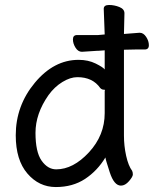

<svg xmlns="http://www.w3.org/2000/svg" viewBox="-20 -735 624 779"><path d="M404.8 -367.2Q409.2 -371.1 401.1 -371.1Q393.1 -371.1 386.7 -377.9Q356 -421.9 293.9 -421.9Q265.1 -421.9 233.2 -402.3Q201.2 -382.8 176.8 -349.1Q124 -273.9 124 -196Q124 -118.2 148.9 -83Q173.8 -47.9 208 -47.9Q276.9 -47.9 340.8 -116.9Q404.8 -186 404.8 -275.9ZM482.9 -597.2Q509.8 -599.1 545.9 -602.1H546.9Q562 -602.1 573 -585.4Q584 -568.8 584 -551.5Q584 -534.2 566.9 -534.2H528.8Q502 -534.2 481.9 -533.2H482.9V-185.1Q482.9 -143.1 491.9 -102.5Q501 -62 516.1 -42Q519 -36.1 519 -27.1Q519 -18.1 503.4 0Q487.8 18.1 470.7 18.1Q442.9 18.1 425.3 -35.9Q407.7 -89.8 407.7 -96.2Q375 -42 325 -9Q274.9 23.9 206.5 23.9Q138.2 23.9 91.1 -31Q43.9 -85.9 43.9 -186Q43.9 -306.2 121.3 -399.2Q198.7 -492.2 298.8 -492.2Q337.9 -492.2 368.4 -477.1Q398.9 -461.9 404.8 -453.1V-530.8L377.9 -528.8H373Q372.1 -528.8 313 -524.9H312Q296.9 -524.9 286.4 -541.5Q275.9 -558.1 275.9 -575.4Q275.9 -592.8 293 -592.8H377.9L404.8 -595.2L400.9 -699.2Q400.9 -714.8 422.4 -714.8Q443.8 -714.8 464.4 -706.5Q484.9 -698.2 484.9 -681.2Z"/></svg>

Font: LXGW WenKai GB Screen
Style: Regular
Weight: 400
Designer: LXGW / Fontworks Inc.
Foundry: LXGW / Fontworks Inc.
Version: Version 1.321;February 19, 2024;FontCreator 14.0.0.2901 64-b